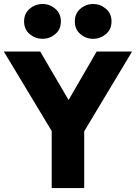

<svg xmlns="http://www.w3.org/2000/svg" viewBox="-24 -964 698 984"><path d="M241 0V-292.5L-4.5 -700H182L327.5 -451.5L471.5 -700H653L407.5 -291V0ZM194 -765Q157.5 -765 128.5 -789Q99.5 -813 99.5 -854.5Q99.5 -895 128.2 -919.2Q157 -943.5 194 -943.5Q230.5 -943.5 259.2 -919.2Q288 -895 288 -854.5Q288 -813 259 -789Q230 -765 194 -765ZM454 -765Q417 -765 388.2 -789Q359.5 -813 359.5 -854.5Q359.5 -895 388 -919.2Q416.5 -943.5 454 -943.5Q490 -943.5 518.8 -919.2Q547.5 -895 547.5 -854.5Q547.5 -813 518.5 -789Q489.5 -765 454 -765Z"/></svg>

Font: Geologica
Style: Bold
Weight: 700
Designer: Sindre Bremnes, Frode Helland
Foundry: Monokrom Skriftforlag AS
Version: Version 1.010; ttfautohint (v1.8.4.7-5d5b);gftools[0.9.28]